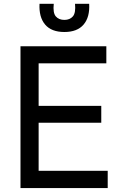

<svg xmlns="http://www.w3.org/2000/svg" viewBox="-20 -964 610 984"><path d="M85 0V-727H525V-639.5H137.5L178 -684V-394.5L137.5 -421.5H499V-335H152L178 -364.5V-41.5L137.5 -88.5H532V0ZM310 -800Q243.5 -800 211.2 -838.2Q179 -876.5 182.5 -944.5H255.5Q250.5 -898 266 -880Q281.5 -862 310 -862Q338 -862 353.5 -880Q369 -898 364.5 -944.5H437Q441 -876.5 408.5 -838.2Q376 -800 310 -800Z"/></svg>

Font: Spline Sans
Style: Regular
Weight: 400
Designer: Eben Sorkin, Mirko Velimirovic
Foundry: Sorkin Type
Version: Version 1.001